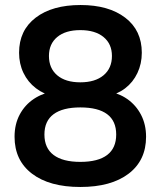

<svg xmlns="http://www.w3.org/2000/svg" viewBox="-20 -735 640 765"><path d="M300 10Q177 10 107.5 -43Q38 -96 38 -190Q38 -240 58.5 -278.5Q79 -317 115 -341Q151 -365 197 -371V-350Q155 -359 123 -383.5Q91 -408 73.5 -444.5Q56 -481 56 -525Q56 -614 122 -664.5Q188 -715 301 -715Q413 -715 479 -664.5Q545 -614 545 -525Q545 -481 527.5 -444Q510 -407 478.5 -383Q447 -359 405 -351V-371Q452 -365 487 -340.5Q522 -316 542 -277.5Q562 -239 562 -190Q562 -96 492.5 -43Q423 10 300 10ZM300 -90Q371 -90 407 -117.5Q443 -145 443 -199Q443 -253 407 -280Q371 -307 300 -307Q230 -307 193.5 -280Q157 -253 157 -199Q157 -145 193.5 -117.5Q230 -90 300 -90ZM300 -407Q359 -407 392.5 -435Q426 -463 426 -512Q426 -560 392.5 -587.5Q359 -615 300 -615Q241 -615 208 -587.5Q175 -560 175 -512Q175 -463 208 -435Q241 -407 300 -407Z"/></svg>

Font: NunitoSans3
Style: Bold
Weight: 700
Designer: Vernon Adams
Foundry: Vernon Adams
Version: Version 3.101;gftools[0.9.27]